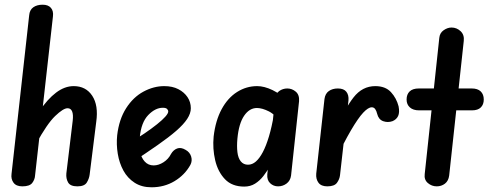

<svg xmlns="http://www.w3.org/2000/svg" viewBox="-20 -792 2099 816"><path d="M75 0Q49 0 37.5 -15.5Q26 -31 29 -53L104 -727Q106 -750 121.5 -761Q137 -772 161 -772Q185 -772 196.5 -758.5Q208 -745 205 -722L129 -46Q128 -29 117 -14.5Q106 0 75 0ZM309 0Q279 0 269.5 -16.5Q260 -33 262 -55L289 -279Q292 -305 286.5 -318.5Q281 -332 267 -332Q249 -332 214.5 -299Q180 -266 133 -180L147 -319Q182 -371 218.5 -398.5Q255 -426 293 -426Q345 -426 372 -385Q399 -344 389 -274L361 -50Q359 -33 349 -16.5Q339 0 309 0Z M624 4Q582 4 552 -15.5Q522 -35 504.5 -67Q487 -99 480.5 -138.5Q474 -178 478 -217Q486 -285 516 -332Q546 -379 589.5 -402.5Q633 -426 678 -426Q713 -426 738 -413Q763 -400 777 -379Q791 -358 791 -332Q791 -310 775.5 -286.5Q760 -263 729 -236Q698 -209 650 -175.5Q602 -142 537 -99L530 -185Q565 -205 595 -225.5Q625 -246 647.5 -264Q670 -282 682.5 -296Q695 -310 695 -318Q695 -324 690 -329Q685 -334 672 -334Q640 -334 610 -303Q580 -272 574 -208Q570 -176 575 -149Q580 -122 595 -105.5Q610 -89 633 -89Q654 -89 675 -102.5Q696 -116 707 -138Q717 -155 733 -161Q749 -167 769 -155Q787 -145 792.5 -126.5Q798 -108 789 -91Q765 -48 721.5 -22Q678 4 624 4Z M1018 1Q966 1 936 -30.5Q906 -62 894.5 -111Q883 -160 888 -212Q896 -280 922 -328Q948 -376 987.5 -401Q1027 -426 1073 -426Q1103 -426 1138.5 -409Q1174 -392 1196 -363L1184 -257Q1152 -304 1123 -318.5Q1094 -333 1072 -333Q1040 -333 1017.5 -300Q995 -267 989 -203Q986 -171 989 -145.5Q992 -120 1003.5 -106Q1015 -92 1034 -92Q1052 -92 1067.5 -105.5Q1083 -119 1097 -145.5Q1111 -172 1123 -212Q1135 -252 1144 -305L1149 -125Q1139 -107 1127 -85.5Q1115 -64 1099.5 -44Q1084 -24 1064 -11.5Q1044 1 1018 1ZM1162 0Q1142 0 1128 -13.5Q1114 -27 1116 -51L1149 -371Q1151 -394 1166.5 -405Q1182 -416 1201 -416Q1221 -416 1237 -402.5Q1253 -389 1251 -362L1217 -46Q1214 -24 1198 -12Q1182 0 1162 0Z M1371 0Q1345 0 1333.5 -15.5Q1322 -31 1324 -54L1359 -371Q1362 -394 1377.5 -405Q1393 -416 1416 -416Q1441 -416 1452 -402Q1463 -388 1461 -365L1425 -47Q1423 -30 1412 -15Q1401 0 1371 0ZM1648 -277Q1628 -270 1608.5 -277Q1589 -284 1583 -308Q1580 -321 1574.5 -328.5Q1569 -336 1560 -336Q1545 -336 1523.5 -313Q1502 -290 1471.5 -238Q1441 -186 1399 -98L1411 -247Q1445 -330 1482.5 -378Q1520 -426 1575 -426Q1618 -426 1641.5 -400.5Q1665 -375 1674 -340Q1679 -314 1672 -299Q1665 -284 1648 -277Z M1836 0Q1815 0 1798.5 -14Q1782 -28 1785 -52L1847 -631Q1849 -652 1865.5 -663.5Q1882 -675 1899 -675Q1921 -675 1937.5 -659.5Q1954 -644 1951 -618L1889 -46Q1886 -23 1871 -11.5Q1856 0 1836 0ZM1761 -323Q1736 -323 1722 -335.5Q1708 -348 1708 -369Q1708 -391 1721 -403.5Q1734 -416 1760 -416H1985Q2010 -416 2023 -403.5Q2036 -391 2036 -369Q2036 -348 2023.5 -335.5Q2011 -323 1986 -323Z"/></svg>

Font: Edu SA Beginner SemiBold
Style: Regular
Weight: 600
Version: Version 1.003